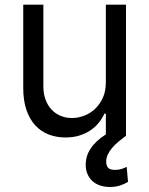

<svg xmlns="http://www.w3.org/2000/svg" viewBox="-20 -565 621 799"><path d="M420.5 -545.5H504.3V0Q488.3 11.7 473.4 24.1Q458.5 36.6 447.1 49.9Q435.7 63.2 428.8 77.6Q421.9 92 421.9 108Q421.9 123.9 429.7 133Q437.5 142 458.8 142Q474.8 142 487.2 137.8Q499.6 133.5 507.1 129.3L512.8 191.8Q501.1 199.2 482.1 206.1Q463.1 213.1 437.5 213.1Q415.8 213.1 397.2 207Q378.6 201 365.2 189.1Q351.9 177.2 344.3 159.8Q336.6 142.4 336.6 119.3Q336.6 103.3 341.3 87Q345.9 70.7 356 54.9Q366.1 39.1 382.1 23.8Q398.1 8.5 420.5 -5.7V-92.3H414.8Q405.2 -71.7 390.3 -53.4Q375.4 -35.2 355.1 -21.8Q334.9 -8.5 309.3 -0.7Q283.7 7.1 252.8 7.1Q214.5 7.1 182.2 -5.5Q149.9 -18.1 126.4 -43.7Q103 -69.2 89.8 -108Q76.7 -146.7 76.7 -198.9V-545.5H160.5V-204.5Q160.5 -174.7 169.4 -150.6Q178.3 -126.4 194.1 -109.4Q209.9 -92.3 231.9 -83.1Q253.9 -73.9 279.8 -73.9Q303.3 -73.9 328.1 -82.7Q353 -91.6 373.6 -110.1Q394.2 -128.6 407.3 -156.6Q420.5 -184.7 420.5 -223Z"/></svg>

Font: Fast_Sans-Dotted
Style: Regular
Weight: 400
Version: Version 3.018